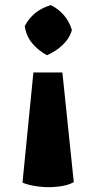

<svg xmlns="http://www.w3.org/2000/svg" viewBox="-20 -536 389 775"><path d="M114.8 -243.5H231.8L277.8 199.2Q253.8 212.8 215.2 217.2Q176.8 221.8 137.8 217.2Q98.8 212.8 70.8 201.2ZM185.2 -515.5Q249.2 -483 270.2 -415Q261 -381.2 233.2 -354.9Q205.5 -328.5 169.5 -313Q133.5 -333 109.6 -361.8Q85.8 -390.5 80 -430.5Q111.5 -493.2 185.2 -515.5Z"/></svg>

Font: Eczar
Style: Regular
Weight: 400
Designer: Vaibhav Singh
Foundry: Rosetta Type Foundry
Version: Version 2.000